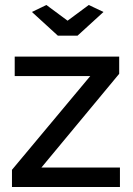

<svg xmlns="http://www.w3.org/2000/svg" viewBox="-20 -750 533 770"><path d="M212 -607H291L395 -702L336 -730L251 -667L166 -730L108 -702ZM461 0V-78H146L458 -454V-523H39V-445H342L28 -69V0Z"/></svg>

Font: RT Raleway SemiBold
Style: Regular
Weight: 400
Designer: Matt McInerney, Pablo Impallari, Rodrigo Fuenzalida — Edited by Milan Moffatt in April 2016
Foundry: Matt McInerney, Pablo Impallari, Rodrigo Fuenzalida — Edited by Milan Moffatt in April 2016
Version: Version 3.001